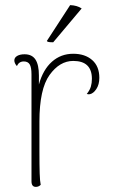

<svg xmlns="http://www.w3.org/2000/svg" viewBox="-20 -722 453 750"><path d="M368 -418Q368 -392 356.5 -374.5Q345 -357 331 -354Q324 -353 319 -355Q331 -370 335 -384Q339 -398 339 -414Q339 -484 266 -484Q213 -484 173.5 -429Q134 -374 134 -247V-132Q134 -76 135 -45Q136 -14 139 0Q131 8 120 8Q103 8 103 -14V-432Q103 -459 96 -470.5Q89 -482 73 -482Q54 -482 46 -464Q36 -475 36 -486Q36 -497 47 -503.5Q58 -510 76 -510Q105 -510 118.5 -489.5Q132 -469 132 -427V-392Q148 -450 183 -481Q218 -512 266 -512Q312 -512 340 -487.5Q368 -463 368 -418ZM188 -557H182Q165 -557 163 -562L254 -702Q281 -701 299 -689Z"/></svg>

Font: Arima Madurai Thin
Style: Regular
Weight: 250
Designer: Joana Correia and Natanael Gama
Foundry: NDISCOVER
Version: Version 1.019; ttfautohint (v1.5) -l 7 -r 28 -G 50 -x 13 -D 